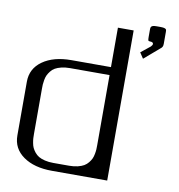

<svg xmlns="http://www.w3.org/2000/svg" viewBox="-90 -915 930 997"><g transform="rotate(10 375.0 -416.5)"><path d="M707.5 -812.5V-750Q707.5 -739.7 704.3 -734.1Q701.2 -728.5 693.8 -723.1L614.7 -655.3L594.7 -685.5L644 -725.1Q652.3 -733.4 652.3 -739.7Q652.3 -750 634.3 -750Q627 -750 625.5 -754.2Q624 -758.3 624 -771V-812.5Q624 -817.9 624.5 -820.3Q625 -822.8 627.7 -826.4Q630.4 -830.1 637.2 -831.8Q644 -833.5 655.3 -833.5H676.3Q691.4 -833.5 698.2 -830.8Q705.1 -828.1 706.3 -824.5Q707.5 -820.8 707.5 -812.5ZM541.5 -791.5V0H250Q156.2 0 98.9 -40.3Q41.5 -80.6 41.5 -149.9V-433.1Q41.5 -502.4 98.9 -543Q156.2 -583.5 250 -583.5H458.5V-791.5ZM458.5 -541.5H250Q225.1 -541.5 205.1 -536.6Q185.1 -531.7 172.4 -524.4Q159.7 -517.1 150.4 -505.1Q141.1 -493.2 136.2 -482.7Q131.3 -472.2 128.7 -457.5Q126 -442.9 125.5 -433.3Q125 -423.8 125 -410.6V-172.9Q125 -159.7 125.5 -149.9Q126 -140.1 128.7 -125.5Q131.3 -110.8 136.2 -100.3Q141.1 -89.8 150.4 -78.1Q159.7 -66.4 172.4 -58.8Q185.1 -51.3 205.1 -46.4Q225.1 -41.5 250 -41.5H333.5Q358.4 -41.5 378.4 -46.4Q398.4 -51.3 411.1 -58.8Q423.8 -66.4 433.1 -78.1Q442.4 -89.8 447.3 -100.3Q452.1 -110.8 454.8 -125.5Q457.5 -140.1 458 -149.9Q458.5 -159.7 458.5 -172.9Z"/></g></svg>

Font: Gputeks
Style: Regular
Weight: 500
Version: Version 0.9